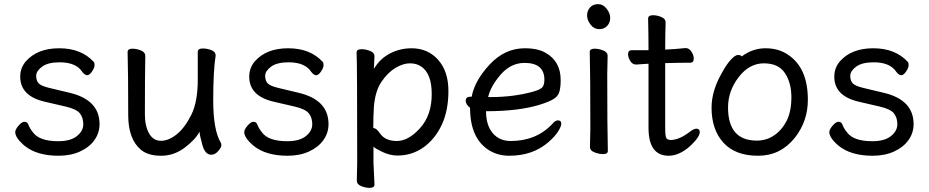

<svg xmlns="http://www.w3.org/2000/svg" viewBox="-20 -724 4459 922"><path d="M261.2 23.9Q157.2 23.9 98.1 -23.9Q53.2 -62 53.2 -89.8Q53.2 -102.1 69.1 -120.6Q85 -139.2 97.2 -139.2Q109.9 -139.2 115.2 -127.9Q122.1 -108.9 137.2 -89.8Q168 -45.9 259.8 -45.9Q318.8 -45.9 349.4 -70.6Q379.9 -95.2 379.9 -127.2Q379.9 -159.2 363.5 -179.7Q347.2 -200.2 295.7 -212.2Q244.1 -224.1 193.8 -235.8Q77.1 -263.2 77.1 -356Q77.1 -397 103 -428.2Q158.2 -492.2 264.2 -492.2Q370.1 -492.2 430.2 -426.8Q434.1 -422.9 434.1 -410.9Q434.1 -398.9 422.1 -380.9Q410.2 -362.8 398.9 -362.8Q387.2 -362.8 375 -378.9Q345.2 -424.8 266.1 -424.8Q210 -424.8 181.9 -403.8Q153.8 -382.8 153.8 -359.9Q153.8 -335.9 166 -323.5Q178.2 -311 216.8 -301.8L313 -278.8Q458 -245.1 458 -127.9Q458 -85.9 433.6 -51.5Q409.2 -17.1 364.5 3.4Q319.8 23.9 261.2 23.9Z M657.7 -3.9Q595.7 -55.2 595.7 -170.9Q595.7 -368.2 592.8 -474.1Q592.8 -490.2 616.7 -490.2Q635.7 -490.2 656.7 -481.7Q677.7 -473.1 677.7 -456.1Q675.8 -368.2 675.8 -174.8Q675.8 -119.1 695.8 -83.5Q715.8 -47.9 752.9 -47.9Q790.5 -47.9 829.6 -79.8Q868.7 -111.8 899.2 -173.8Q929.7 -235.8 929.7 -341.8V-475.1Q929.7 -491.2 954.6 -491.2Q974.6 -491.2 995.1 -483.2Q1015.6 -475.1 1015.6 -458Q1003.9 -384.8 1003.9 -241.2Q1003.9 -99.1 1040.5 -38.1Q1043 -34.2 1043 -25.9Q1043 -16.1 1027.8 1.5Q1012.7 19 994.6 19Q964.8 19 951.9 -27.6Q939 -74.2 938 -91.8Q919.9 -55.2 867.9 -15.6Q815.9 23.9 753.9 23.9Q691.9 23.9 657.7 -3.9Z M1360.8 23.9Q1256.8 23.9 1197.8 -23.9Q1152.8 -62 1152.8 -89.8Q1152.8 -102.1 1168.7 -120.6Q1184.6 -139.2 1196.8 -139.2Q1209.5 -139.2 1214.8 -127.9Q1221.7 -108.9 1236.8 -89.8Q1267.6 -45.9 1359.4 -45.9Q1418.5 -45.9 1449 -70.6Q1479.5 -95.2 1479.5 -127.2Q1479.5 -159.2 1463.1 -179.7Q1446.8 -200.2 1395.3 -212.2Q1343.8 -224.1 1293.5 -235.8Q1176.8 -263.2 1176.8 -356Q1176.8 -397 1202.6 -428.2Q1257.8 -492.2 1363.8 -492.2Q1469.7 -492.2 1529.8 -426.8Q1533.7 -422.9 1533.7 -410.9Q1533.7 -398.9 1521.7 -380.9Q1509.8 -362.8 1498.5 -362.8Q1486.8 -362.8 1474.6 -378.9Q1444.8 -424.8 1365.7 -424.8Q1309.6 -424.8 1281.5 -403.8Q1253.4 -382.8 1253.4 -359.9Q1253.4 -335.9 1265.6 -323.5Q1277.8 -311 1316.4 -301.8L1412.6 -278.8Q1557.6 -245.1 1557.6 -127.9Q1557.6 -85.9 1533.2 -51.5Q1508.8 -17.1 1464.1 3.4Q1419.4 23.9 1360.8 23.9Z M2053.2 -272Q2053.2 -371.1 2002.4 -404.8Q1980.5 -419.9 1948.5 -419.9Q1916.5 -419.9 1879.9 -398.4Q1843.3 -377 1812.3 -332Q1781.2 -287.1 1775.4 -209Q1772.5 -167 1772.5 -110.8L1771.5 -109.9Q1771.5 -108.9 1773.4 -108.9Q1787.6 -108.9 1804.2 -84Q1829.6 -46.9 1885.5 -46.9Q1941.4 -46.9 1997.3 -108.9Q2053.2 -170.9 2053.2 -272ZM1754.4 178.2Q1735.4 178.2 1714.4 169.7Q1693.4 161.1 1693.4 144L1695.3 55.2Q1695.3 -420.9 1692.4 -472.2Q1692.4 -487.8 1716.3 -487.8Q1735.4 -487.8 1756.8 -479.5Q1778.3 -471.2 1778.3 -454.1L1775.4 -393.1Q1804.2 -441.9 1852.3 -467Q1900.4 -492.2 1956.5 -492.2Q2034.2 -492.2 2083.7 -437Q2133.3 -381.8 2133.3 -287.1Q2133.3 -192.9 2101.3 -124.5Q2069.3 -56.2 2013.9 -16.6Q1958.5 22.9 1888.2 22.9Q1852.5 22.9 1815.9 5.4Q1779.3 -12.2 1773.4 -20V56.2L1778.3 162.1Q1778.3 178.2 1754.4 178.2Z M2335.9 -257.8Q2447.3 -257.8 2541 -284.2Q2575.2 -293.9 2584.7 -305.4Q2594.2 -316.9 2594.2 -340.8Q2594.2 -421.9 2499 -421.9Q2433.1 -421.9 2384.5 -366Q2335.9 -310.1 2324.2 -257.8ZM2425.3 23.9Q2372.1 23.9 2329.1 -2Q2237.3 -59.1 2237.3 -206.1Q2216.3 -222.2 2216.3 -241Q2216.3 -259.8 2241.2 -259.8H2245.1Q2259.3 -336.9 2331.8 -414.6Q2404.3 -492.2 2500 -492.2Q2564 -492.2 2602.1 -469.2Q2672.4 -428.2 2672.4 -339.8Q2672.4 -305.2 2666.3 -283.7Q2660.2 -262.2 2639.2 -249Q2618.2 -235.8 2572.3 -221.2Q2471.2 -189.9 2314 -189.9Q2314 -123 2345.9 -85Q2377.9 -46.9 2432.1 -46.9Q2555.2 -46.9 2632.3 -128.9Q2646 -146 2659.2 -146Q2675.3 -146 2675.3 -129.9Q2675.3 -117.2 2660.2 -93Q2645 -68.8 2614.3 -42Q2539.1 23.9 2425.3 23.9Z M2876 16.1Q2856.9 16.1 2835 7.6Q2813 -1 2813 -17.1L2814.9 -105Q2814.9 -368.2 2812 -475.1Q2812 -490.2 2835.9 -490.2Q2855 -490.2 2876.5 -481.7Q2897.9 -473.1 2897.9 -457L2896 -368.2Q2896 -105 2898.9 1Q2898.9 16.1 2876 16.1ZM2799.3 -649.9Q2799.3 -671.9 2813.2 -688Q2827.1 -704.1 2852.1 -704.1Q2876 -704.1 2893.1 -682.1Q2910.2 -660.2 2910.2 -638.2Q2910.2 -615.2 2895.8 -599.6Q2881.3 -584 2857.2 -584Q2833 -584 2816.2 -605.5Q2799.3 -627 2799.3 -649.9Z M3191.4 23.9Q3094.2 23.9 3094.2 -109.9V-418L3034.2 -414.1Q3017.1 -414.1 3006.6 -431.2Q2996.1 -448.2 2996.1 -463.9Q2996.1 -482.9 3013.2 -482.9H3094.2Q3094.2 -556.2 3092.3 -634.8Q3092.3 -650.9 3116.2 -650.9Q3135.3 -650.9 3155.8 -642.3Q3176.3 -633.8 3176.3 -617.2Q3174.3 -551.8 3174.3 -485.8Q3220.2 -487.8 3272.5 -493.2Q3289.1 -493.2 3300.3 -476.1Q3311.5 -459 3311.5 -442.9Q3311.5 -422.9 3294.4 -422.9Q3246.1 -422.9 3174.3 -420.9V-107.9Q3174.3 -69.8 3179.9 -60.8Q3185.5 -51.8 3201.2 -51.8Q3241.2 -51.8 3293.5 -91.8Q3312.5 -106 3324.2 -106Q3340.3 -106 3340.3 -89.8Q3340.3 -65.9 3293.5 -22Q3241.2 23.9 3191.4 23.9Z M3614.3 -48.8Q3661.1 -48.8 3698.2 -74.5Q3735.4 -100.1 3757.8 -144.5Q3780.3 -189 3780.3 -257.8Q3780.3 -326.2 3749.3 -373Q3718.3 -419.9 3648.2 -419.9Q3578.1 -419.9 3527.1 -353.5Q3476.1 -287.1 3476.1 -208Q3476.1 -48.8 3614.3 -48.8ZM3620.1 23.9Q3511.2 23.9 3454.1 -38.6Q3397 -101.1 3397 -207Q3397 -289.1 3448.2 -377Q3468.3 -414.1 3489.3 -437Q3510.3 -460 3523.9 -460Q3537.1 -460 3542 -453.1Q3594.2 -492.2 3656.2 -492.2Q3718.3 -492.2 3763.2 -461.9Q3859.4 -398.9 3859.4 -245.1Q3859.4 -141.1 3796.4 -62Q3728 23.9 3620.1 23.9Z M4170.4 23.9Q4066.4 23.9 4007.3 -23.9Q3962.4 -62 3962.4 -89.8Q3962.4 -102.1 3978.3 -120.6Q3994.1 -139.2 4006.3 -139.2Q4019 -139.2 4024.4 -127.9Q4031.2 -108.9 4046.4 -89.8Q4077.1 -45.9 4168.9 -45.9Q4228 -45.9 4258.5 -70.6Q4289.1 -95.2 4289.1 -127.2Q4289.1 -159.2 4272.7 -179.7Q4256.3 -200.2 4204.8 -212.2Q4153.3 -224.1 4103 -235.8Q3986.3 -263.2 3986.3 -356Q3986.3 -397 4012.2 -428.2Q4067.4 -492.2 4173.3 -492.2Q4279.3 -492.2 4339.4 -426.8Q4343.3 -422.9 4343.3 -410.9Q4343.3 -398.9 4331.3 -380.9Q4319.3 -362.8 4308.1 -362.8Q4296.4 -362.8 4284.2 -378.9Q4254.4 -424.8 4175.3 -424.8Q4119.1 -424.8 4091.1 -403.8Q4063 -382.8 4063 -359.9Q4063 -335.9 4075.2 -323.5Q4087.4 -311 4126 -301.8L4222.2 -278.8Q4367.2 -245.1 4367.2 -127.9Q4367.2 -85.9 4342.8 -51.5Q4318.4 -17.1 4273.7 3.4Q4229 23.9 4170.4 23.9Z"/></svg>

Font: LXGW WenKai Screen
Style: Regular
Weight: 400
Designer: LXGW / Fontworks Inc.
Foundry: LXGW / Fontworks Inc.
Version: Version 1.510;January 18,2025